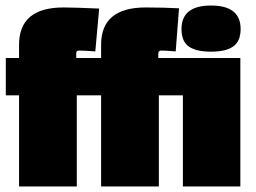

<svg xmlns="http://www.w3.org/2000/svg" viewBox="-20 -675 925 695"><path d="M850 0H642V-330H555V0H346V-330H258V0H49V-330H1V-465H49V-513Q49 -648 210 -648Q249 -648 339 -644L325 -489Q286 -492 266 -492Q256 -492 256 -482V-465H346V-513Q346 -648 507 -648Q570 -648 628 -645L616 -489Q577 -492 565 -492Q553 -492 553 -482V-465H850ZM637 -570Q637 -655 744 -655Q851 -655 851 -570Q851 -526 824.5 -507Q798 -488 744 -488Q690 -488 663.5 -506.5Q637 -525 637 -570Z"/></svg>

Font: Passion One
Style: Bold
Weight: 700
Designer: Alejandro Lo Celso
Foundry: Fontstage
Version: Version 1.002